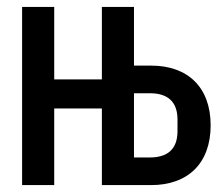

<svg xmlns="http://www.w3.org/2000/svg" viewBox="-20 -536 640 556"><path d="M44 0H137V-222H275V0H418C523 0 590 -62 590 -173C590 -284 523 -346 418 -346H368V-516H275V-306H137V-516H44ZM368 -80V-266H414C465 -266 494 -242 494 -190V-156C494 -104 465 -80 414 -80Z"/></svg>

Font: IBM Mono Medium
Style: Regular
Weight: 500
Monospace: yes
Designer: Mike Abbink, Paul van der Laan, Pieter van Rosmalen
Foundry: Bold Monday
Version: Version 2.3